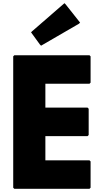

<svg xmlns="http://www.w3.org/2000/svg" viewBox="-20 -1179 652 1206"><path d="M549 -825 542 -832H70L63 -825V0L70 7H542L549 0V-165L542 -172H265V-324H530L537 -331V-496L530 -503H265V-653H542L549 -660ZM182 -983 175 -976 231 -899 238 -892 476 -1030 483 -1037 392 -1152 385 -1159Z"/></svg>

Font: Hussar Woodtype
Style: Blk
Weight: 900
Foundry: Cannot Into Space Fonts
Version: Version 1.07